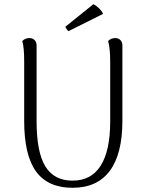

<svg xmlns="http://www.w3.org/2000/svg" viewBox="-20 -880 691 913"><path d="M562 -305Q562 -148 502 -67.5Q442 13 325 13Q208 13 151.5 -64.5Q95 -142 95 -305V-587Q95 -655 86 -685Q100 -699 120 -699Q135 -699 144.5 -689.5Q154 -680 154 -664V-303Q154 -157 195.5 -89Q237 -21 325 -21Q414 -21 459 -92.5Q504 -164 504 -303V-587Q504 -652 494 -685Q508 -699 528 -699Q543 -699 552.5 -689.5Q562 -680 562 -664ZM306 -732Q302 -734 297 -741.5Q292 -749 291 -753L424 -860Q437 -854 450.5 -841Q464 -828 470 -814Z"/></svg>

Font: Arima Madurai Light
Style: Regular
Weight: 300
Designer: Joana Correia and Natanael Gama
Foundry: NDISCOVER
Version: Version 1.020